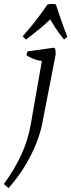

<svg xmlns="http://www.w3.org/2000/svg" viewBox="-80 -708 367 990"><path d="M-36 262 -60 241Q-4 164 30.5 88.5Q65 13 79 -69L136 -394Q113 -396 91 -405Q69 -414 56 -424L62 -443L198 -462Q201 -462 204 -456Q207 -450 207 -427L138 -72Q130 -29 109 26Q88 81 52.5 141.5Q17 202 -36 262ZM54 -504 37 -521Q37 -521 73.5 -563.5Q110 -606 165 -685Q170 -686 175.5 -687Q181 -688 186 -688Q197 -688 208 -685Q236 -601 251.5 -559.5Q267 -518 267 -518L250 -504Q242 -515 223.5 -539Q205 -563 179 -608Q156 -586 130.5 -564.5Q105 -543 84 -527Q63 -511 54 -504Z"/></svg>

Font: Mate
Style: Italic
Weight: 400
Italic angle: -10.8°
Designer: Eduardo Rodriguez Tunni
Foundry: Eduardo Rodriguez Tunni
Version: Version 1.003; ttfautohint (v1.8.4.7-5d5b);gftools[0.9.24]